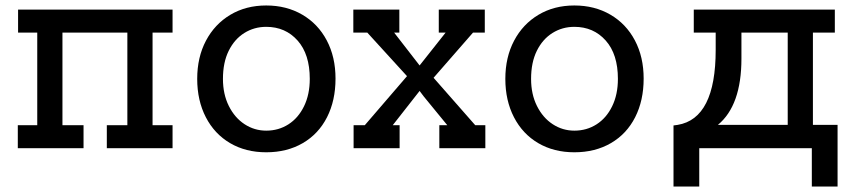

<svg xmlns="http://www.w3.org/2000/svg" viewBox="-20 -541 3138 701"><path d="M610 -422H537V-84H610V0H370V-84H445V-422H208V-84H285V0H45V-84H116V-422H46V-506H610Z M700 -253Q700 -332 732 -392.5Q764 -453 821 -487Q878 -521 952 -521Q1026 -521 1083.5 -487.5Q1141 -454 1173 -393.5Q1205 -333 1205 -254Q1205 -174 1174 -113Q1143 -52 1085.5 -18.5Q1028 15 952 15Q877 15 820 -18.5Q763 -52 731.5 -113Q700 -174 700 -253ZM1111 -253Q1111 -343 1066.5 -393Q1022 -443 952 -443Q908 -443 872 -420.5Q836 -398 815 -355.5Q794 -313 794 -253Q794 -197 815.5 -154Q837 -111 873 -87.5Q909 -64 952 -64Q997 -64 1033 -87Q1069 -110 1090 -153Q1111 -196 1111 -253Z M1715 -84H1752V0H1584V-84H1613L1527 -189L1512 -209L1414 -84H1439V0H1271V-84H1312L1466 -263L1321 -422H1270V-506H1438V-422H1419L1512 -302L1607 -422H1582V-506H1750V-422H1707L1563 -257Z M1825 -253Q1825 -332 1857 -392.5Q1889 -453 1946 -487Q2003 -521 2077 -521Q2151 -521 2208.5 -487.5Q2266 -454 2298 -393.5Q2330 -333 2330 -254Q2330 -174 2299 -113Q2268 -52 2210.5 -18.5Q2153 15 2077 15Q2002 15 1945 -18.5Q1888 -52 1856.5 -113Q1825 -174 1825 -253ZM2236 -253Q2236 -343 2191.5 -393Q2147 -443 2077 -443Q2033 -443 1997 -420.5Q1961 -398 1940 -355.5Q1919 -313 1919 -253Q1919 -197 1940.5 -154Q1962 -111 1998 -87.5Q2034 -64 2077 -64Q2122 -64 2158 -87Q2194 -110 2215 -153Q2236 -196 2236 -253Z M3038 -85V140H2944V0H2533V140H2439V-83L2454 -85Q2593 -108 2593 -359V-422H2513V-506H3028V-422H2948V-85ZM2856 -85V-422H2687V-327Q2687 -156 2601 -85Z"/></svg>

Font: Arvo
Style: Regular
Weight: 400
Designer: Anton Koovit (Cyrillic Expansion: Cyreal)
Foundry: Anton Koovit, Yassin Baggar
Version: Version 3.000